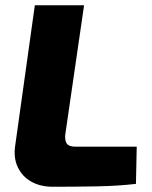

<svg xmlns="http://www.w3.org/2000/svg" viewBox="-20 -710 582 733"><path d="M301 -690 229 -195Q227 -172 235.5 -161Q244 -150 269 -150H502L499 -8Q431 0 347.5 1.5Q264 3 182 3Q134 3 99.5 -16.5Q65 -36 48 -71.5Q31 -107 38 -154L113 -690Z"/></svg>

Font: Exo 2 ExtraBold
Style: Italic
Weight: 800
Italic angle: -8°
Designer: Natanael Gama
Foundry: Natanael Gama
Version: Version 2.010